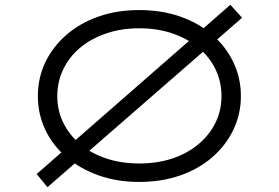

<svg xmlns="http://www.w3.org/2000/svg" viewBox="-20 -749 1165 801"><path d="M178 32 133 -23 941 -729 990 -675ZM561 10Q468 10 391 -17.5Q314 -45 257 -93.5Q200 -142 169 -207.5Q138 -273 138 -348Q138 -424 169 -489Q200 -554 257 -603.5Q314 -653 391 -680Q468 -707 561 -707Q654 -707 731.5 -680Q809 -653 865.5 -604Q922 -555 953.5 -489.5Q985 -424 985 -348Q985 -273 953.5 -207.5Q922 -142 865.5 -93Q809 -44 731.5 -17Q654 10 561 10ZM561 -67Q637 -67 699.5 -88Q762 -109 808 -147.5Q854 -186 879 -237Q904 -288 904 -348Q904 -408 879 -460Q854 -512 808 -550Q762 -588 699.5 -609.5Q637 -631 561 -631Q486 -631 423 -609.5Q360 -588 314.5 -550Q269 -512 244 -460Q219 -408 219 -348Q219 -288 244 -237Q269 -186 314.5 -147.5Q360 -109 423 -88Q486 -67 561 -67Z"/></svg>

Font: Lexend Zetta Light
Style: Regular
Weight: 300
Designer: Bonnie Shaver-Troup, Thomas Jockin
Foundry: Lexend
Version: Version 1.007